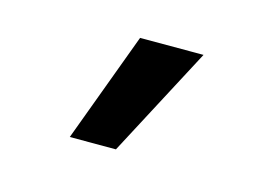

<svg xmlns="http://www.w3.org/2000/svg" viewBox="-48 -799 596 418"><g transform="rotate(15 250.0 -590.0)"><path d="M132 -466 224 -714H367L236 -466Z"/></g></svg>

Font: Noto Sans Mono ExtraCondensed Black
Style: Regular
Weight: 900
Width: 2
Designer: Monotype Design Team
Foundry: Monotype Imaging Inc.
Version: Version 2.014